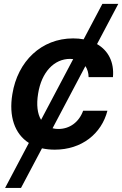

<svg xmlns="http://www.w3.org/2000/svg" viewBox="-20 -747 619 972"><path d="M578.8 -727.3H498.2L403.4 -547.9C386.7 -551.1 369 -552.6 350.1 -552.6C190 -552.6 69.2 -437.1 42.6 -270.6C23.8 -158.7 54 -69.2 126.1 -23.4L5.7 204.5H86.3L192.5 3.9C212.4 8.2 233.7 10.7 257.1 10.7C394.2 10.7 494 -70.3 523.8 -186.4H400.9C379.6 -127.8 332 -94.1 275.6 -94.1C264.9 -94.1 255 -95.2 246.1 -97.7L412.3 -412.3C422.6 -397 428.3 -377.8 428.6 -356.5H551.8C558.6 -432.2 528.4 -491.1 471.2 -523.8ZM172.9 -272.7C190.3 -382.8 254.6 -448.9 334.5 -448.9C340.2 -448.9 345.5 -448.5 350.5 -447.8L187.9 -140.3C169.4 -171.2 163.7 -216.3 172.9 -272.7Z"/></svg>

Font: Margiela Sans Semi Bold
Style: Italic
Weight: 600
Italic angle: -9.39999°
Designer: Stefan Endress, Andreas Faust
Version: Version 1.100;FEAKit 1.0